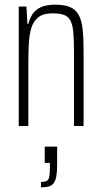

<svg xmlns="http://www.w3.org/2000/svg" viewBox="-20 -538 433 820"><path d="M60 0V-510H93L97 -436H101Q107 -460 119.5 -478.5Q132 -497 155 -507.5Q178 -518 216 -518Q256 -518 280 -507.5Q304 -497 316.5 -473.5Q329 -450 333 -412.5Q337 -375 337 -321V0H296V-313Q296 -368 293 -401Q290 -434 280 -451.5Q270 -469 251.5 -475Q233 -481 203 -481Q165 -481 144 -464.5Q123 -448 114 -419Q105 -390 103 -350Q101 -310 101 -263V0ZM155 262V239Q173 239 181 233.5Q189 228 191 214Q193 200 193 176V158H171V88H224V165Q224 194 221 212.5Q218 231 210.5 242.5Q203 254 189.5 258Q176 262 155 262Z"/></svg>

Font: Saira ExtraCondensed ExtraLight
Style: Regular
Weight: 250
Width: 2
Designer: Hector Gatti with collaboration of the Omnibus-Type team
Foundry: Omnibus-Type
Version: Version 1.101